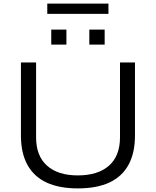

<svg xmlns="http://www.w3.org/2000/svg" viewBox="-20 -1032 865 1064"><path d="M411 12Q308 12 238 -20.5Q168 -53 132 -118.5Q96 -184 96 -281V-686H180V-271Q180 -168 240.5 -114Q301 -60 411 -60Q523 -60 584 -114Q645 -168 645 -271V-686H728V-281Q728 -184 692 -118.5Q656 -53 586 -20.5Q516 12 411 12ZM264 -785V-868H348V-785ZM475 -785V-868H560V-785ZM242 -955V-1012H581V-955Z"/></svg>

Font: Archivo SemiExpanded Light
Style: Regular
Weight: 300
Width: 6
Designer: Hector Gatti
Foundry: Omnibus-Type
Version: Version 2.001